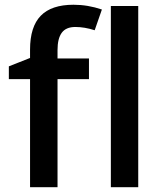

<svg xmlns="http://www.w3.org/2000/svg" viewBox="-20 -785 682 805"><path d="M17.1 0ZM353 -453.1H221.2V0H106V-453.1H17.1V-506.8L106 -542V-577.1Q106 -672.9 150.9 -719Q195.8 -765.1 288.1 -765.1Q348.6 -765.1 407.2 -745.1L377 -658.2Q334.5 -671.9 295.9 -671.9Q256.8 -671.9 239 -647.7Q221.2 -623.5 221.2 -575.2V-540H353ZM559.6 0H444.8V-759.8H559.6Z"/></svg>

Font: Open Sans Semibold
Style: Regular
Weight: 600
Foundry: Ascender Corporation
Version: Version 1.10; ttfautohint (v1.5.65-e2d9)